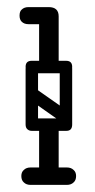

<svg xmlns="http://www.w3.org/2000/svg" viewBox="-20 -520 266 540"><path d="M60 -452Q48 -452 41 -459Q35 -465 35 -476Q35 -488 41 -493Q48 -500 60 -500H111Q122 -500 128 -498.5Q134 -497 135 -495Q143 -487 143 -476Q142 -465 136 -459Q133 -456 127.5 -454Q122 -452 111 -452ZM52 -170Q52 -187 69 -187H166Q183 -187 183 -170Q183 -152 167 -152H69Q62 -152 57 -156.5Q52 -161 52 -170ZM117 -3Q90 -3 90 -29V-158Q90 -184 117 -184Q145 -184 145 -158V-29Q145 -3 117 -3ZM117 -314Q90 -314 90 -340V-474Q90 -500 117 -500Q145 -500 145 -474V-340Q145 -314 117 -314ZM52 -332Q52 -349 69 -349H166Q183 -349 183 -332Q183 -314 167 -314H69Q62 -314 57 -318.5Q52 -323 52 -332ZM57 -267Q67 -280 80 -271L174 -205Q188 -196 177 -180Q167 -167 154 -176L60 -242Q55 -246 53.5 -253Q52 -260 57 -267ZM165 -153Q148 -153 148 -170V-326Q148 -343 165 -343Q183 -343 183 -327V-171Q183 -153 165 -153ZM69 -153Q52 -153 52 -170V-326Q52 -343 69 -343Q87 -343 87 -327V-171Q87 -153 69 -153ZM40 -25Q40 -36 47 -42Q54 -49 66 -49H115Q127 -49 134 -43Q141 -36 141 -25Q141 -13 134 -6Q127 0 115 0H66Q54 0 47 -7Q40 -13 40 -25ZM194 -25Q194 -13 187 -7Q180 0 168 0H119Q108 0 100 -6Q93 -13 93 -25Q93 -36 100 -43Q108 -49 119 -49H168Q180 -49 187 -42Q194 -36 194 -25Z"/></svg>

Font: Agu Display Uzo
Style: Regular
Weight: 400
Designer: Oluwaseun Badejo
Version: Version 1.103